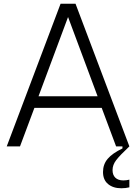

<svg xmlns="http://www.w3.org/2000/svg" viewBox="-20 -783 728 1027"><path d="M87 0H16L304 -763H384L672 0H601L524 -206H164ZM344 -692 186 -268H502ZM531 137Q531 96 556 66.5Q581 37 635 11V0H672Q621 48 601.5 73.5Q582 99 582 127Q582 153 597 167.5Q612 182 640 182Q656 182 672 178V219Q652 224 629 224Q585 224 558 201.5Q531 179 531 137Z"/></svg>

Font: Open Sauce One Light
Style: Regular
Weight: 300
Designer: Alfredo Marco Pradil
Foundry: Creative Sauce Fz LLC
Version: Version 1.477